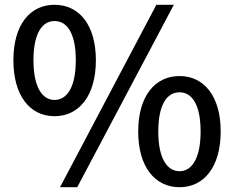

<svg xmlns="http://www.w3.org/2000/svg" viewBox="-20 -770 979 803"><path d="M208 -284C311 -284 381 -370 381 -518C381 -666 311 -750 208 -750C105 -750 36 -666 36 -518C36 -370 105 -284 208 -284ZM208 -352C157 -352 120 -405 120 -518C120 -632 157 -682 208 -682C260 -682 297 -632 297 -518C297 -405 260 -352 208 -352ZM231 13H303L707 -750H634ZM731 13C833 13 903 -72 903 -220C903 -368 833 -452 731 -452C628 -452 558 -368 558 -220C558 -72 628 13 731 13ZM731 -54C679 -54 642 -107 642 -220C642 -334 679 -384 731 -384C782 -384 819 -334 819 -220C819 -107 782 -54 731 -54Z"/></svg>

Font: Genne Gothic Medium
Style: Regular
Weight: 500
Designer: Ryoko NISHIZUKA (kana & ideographs); Paul D. Hunt (Latin, Greek & Cyrillic); Wenlong ZHANG (bopomofo); Sandoll Communica
Foundry: Adobe Systems Incorporated
Version: Version 1.004;PS 1.004;hotconv 16.6.51;makeotf.lib2.5.65220